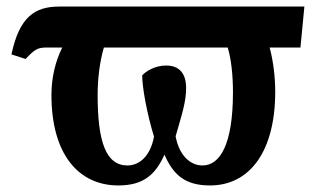

<svg xmlns="http://www.w3.org/2000/svg" viewBox="-20 -556 977 586"><path d="M341 10C417 10 454 -22 482 -84C509 -22 545 10 621 10C743 10 820 -95 820 -276C820 -317 815 -366 803 -411H897L909 -536H161C86 -536 39 -504 15 -390L58 -376C86 -405 94 -411 123 -411H170C149 -369 137 -319 137 -266C137 -85 220 10 341 10ZM598 -51C562 -51 527 -80 516 -140C537 -213 548 -246 548 -288C548 -333 526 -356 487 -356C453 -356 426 -339 414 -326C414 -290 428 -211 450 -139C439 -79 405 -51 369 -51C303 -51 278 -124 278 -266C278 -315 284 -366 297 -411H675C686 -375 691 -325 691 -274C691 -114 651 -51 598 -51Z"/></svg>

Font: Noto Serif SemiCondensed
Style: Bold
Weight: 700
Width: 4
Designer: Monotype Design Team
Foundry: Monotype Imaging Inc.
Version: Version 2.015